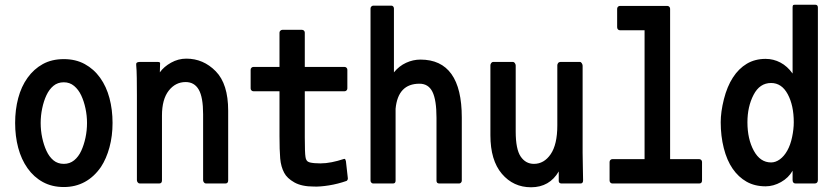

<svg xmlns="http://www.w3.org/2000/svg" viewBox="-20 -726 3540 812"><path d="M407 -20Q378 22 338.5 43.5Q299 65 250 65Q200 65 161.5 44Q123 23 96.5 -14.5Q70 -52 57 -101Q44 -150 44 -206Q44 -262 57 -311Q70 -360 96.5 -397Q123 -434 161 -455Q199 -476 250 -476Q300 -476 338.5 -455Q377 -434 403.5 -397Q430 -360 443 -311Q456 -262 456 -206Q456 -151 443 -103Q430 -55 407 -20ZM250 -378Q224 -378 206 -363Q188 -348 176.5 -323.5Q165 -299 158.5 -268Q152 -237 152 -206Q152 -174 158.5 -143.5Q165 -113 176.5 -88Q188 -63 206 -48Q224 -33 250 -33Q275 -33 293.5 -48Q312 -63 323.5 -88Q335 -113 341.5 -143.5Q348 -174 348 -206Q348 -237 341.5 -267.5Q335 -298 323.5 -322.5Q312 -347 293.5 -362.5Q275 -378 250 -378Z M851 50Q846 50 842.5 45.5Q839 41 839 36V-243Q839 -315 820.5 -347Q802 -379 765 -379Q722 -379 693.5 -342.5Q665 -306 665 -237V37Q665 50 653 50H571Q566 50 562.5 45.5Q559 41 559 36V-323Q559 -361 558.5 -396Q558 -431 556 -451Q554 -464 570 -464H648Q659 -464 657 -456L656 -420Q673 -444 703.5 -461Q734 -478 768 -478Q840 -478 892.5 -424.5Q945 -371 945 -258V37Q945 50 933 50Z M1446 39Q1409 52 1371.5 58Q1334 64 1308 63Q1256 63 1225 45.5Q1194 28 1182 5Q1168 -21 1165 -56Q1162 -91 1162 -151V-340H1052Q1047 -340 1043.5 -343.5Q1040 -347 1040 -352V-431Q1040 -436 1043.5 -439.5Q1047 -443 1052 -443H1162V-588Q1162 -593 1166 -596.5Q1170 -600 1175 -600H1256Q1262 -600 1265.5 -596.5Q1269 -593 1269 -588V-443H1437Q1442 -443 1445.5 -439.5Q1449 -436 1449 -431V-352Q1449 -347 1445.5 -343.5Q1442 -340 1437 -340H1269V-145Q1269 -80 1272 -62Q1274 -43 1290.5 -39Q1307 -35 1335 -35Q1358 -35 1383 -40Q1408 -45 1432 -53Q1437 -55 1439 -53.5Q1441 -52 1443 -44L1451 27Q1452 34 1446 39Z M1838 50Q1826 50 1826 38V-228Q1826 -303 1809 -337.5Q1792 -372 1754 -372Q1663 -372 1653 -266V38Q1653 50 1642 50H1558Q1554 50 1550.5 46.5Q1547 43 1547 38V-690Q1547 -695 1550.5 -698.5Q1554 -702 1558 -702H1636Q1640 -702 1643 -698.5Q1646 -695 1646 -690V-420Q1668 -447 1697.5 -460.5Q1727 -474 1758 -474Q1933 -474 1933 -229V38Q1933 43 1929.5 46.5Q1926 50 1922 50Z M2354 50Q2350 50 2346.5 47.5Q2343 45 2343 40V-1Q2324 32 2294.5 49Q2265 66 2226 66Q2151 66 2102.5 9Q2054 -48 2054 -154V-450Q2054 -455 2057.5 -459.5Q2061 -464 2065 -464H2150Q2154 -464 2157.5 -459Q2161 -454 2161 -449V-170Q2161 -95 2182 -64Q2203 -33 2238 -33Q2281 -33 2309 -74Q2337 -115 2337 -196V-450Q2337 -455 2340.5 -459.5Q2344 -464 2350 -464H2433Q2437 -464 2440.5 -458.5Q2444 -453 2444 -448V-79Q2444 -48 2445 -18Q2446 12 2446 37Q2446 50 2435 50Z M2570 50Q2565 50 2561.5 46.5Q2558 43 2558 37V-41Q2558 -46 2561.5 -49.5Q2565 -53 2570 -53H2706V-598H2602Q2597 -598 2593.5 -601.5Q2590 -605 2590 -611V-689Q2590 -694 2593.5 -697.5Q2597 -701 2602 -701H2802Q2807 -701 2810.5 -697.5Q2814 -694 2814 -689V-53H2937Q2942 -53 2945.5 -49.5Q2949 -46 2949 -41V37Q2949 50 2937 50Z M3218 62Q3172 62 3137.5 42.5Q3103 23 3078.5 -12.5Q3054 -48 3041 -99.5Q3028 -151 3028 -209Q3028 -253 3041.5 -306.5Q3055 -360 3079.5 -398Q3104 -436 3138.5 -456.5Q3173 -477 3218 -477Q3251 -477 3280.5 -461.5Q3310 -446 3332 -415V-694Q3332 -702 3334 -704Q3336 -706 3342 -706H3428Q3439 -706 3439 -694V35Q3439 50 3425 50H3345Q3332 50 3332 35V-4Q3315 26 3283 44Q3251 62 3218 62ZM3241 -375Q3193 -375 3167 -325Q3141 -275 3141 -209Q3141 -138 3168 -88.5Q3195 -39 3241 -39Q3260 -39 3278 -52Q3296 -65 3309.5 -89Q3323 -113 3330 -146.5Q3337 -180 3337 -209Q3337 -280 3311.5 -327.5Q3286 -375 3241 -375Z"/></svg>

Font: NanumGothicCoding
Style: Bold
Weight: 700
Monospace: yes
Designer: Kwon Bruce; Nicolas Noh; Sung-woo Choi; Go-un Cha; Soo-hyun Park;
Foundry: NHN Corporation
Version: Version 2.000;PS 1;hotconv 1.0.49;makeotf.lib2.0.14853